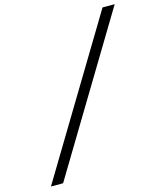

<svg xmlns="http://www.w3.org/2000/svg" viewBox="-136 -847 954 1144"><g transform="rotate(-15 341.0 -274.5)"><path d="M607 -750H682L109 201H34Z"/></g></svg>

Font: Teachers[wght] Italic
Style: Regular
Weight: 400
Designer: Alfredo Marco Pradil & Chank Diesel
Version: Version 1.000;Glyphs 3.1.2 (3151)